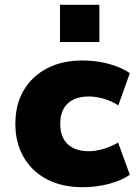

<svg xmlns="http://www.w3.org/2000/svg" viewBox="-20 -769 579 800"><path d="M323 11Q239 11 176.5 -21.5Q114 -54 79 -113.5Q44 -173 44 -253Q44 -334 79 -393Q114 -452 176.5 -484.5Q239 -517 324 -517Q384 -517 436.5 -502Q489 -487 521 -464L473 -330Q447 -347 414 -357Q381 -367 350 -367Q294 -367 262.5 -338Q231 -309 231 -253Q231 -197 262.5 -168Q294 -139 349 -139Q381 -139 414 -149.5Q447 -160 472 -175L521 -41Q489 -18 436.5 -3.5Q384 11 323 11ZM230 -594V-749H394V-594Z"/></svg>

Font: Nunito Sans 7pt Black
Style: Regular
Weight: 900
Designer: Vernon Adams
Foundry: Vernon Adams
Version: Version 3.101;gftools[0.9.27]